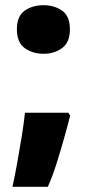

<svg xmlns="http://www.w3.org/2000/svg" viewBox="-20 -580 337 739"><path d="M45 -467Q45 -518 75 -539Q105 -560 148 -560Q189 -560 219 -539Q249 -518 249 -467Q249 -417 219 -395Q189 -373 148 -373Q105 -373 75 -395Q45 -417 45 -467ZM250 -135Q241 -99 227 -49Q213 1 197 51.5Q181 102 164 139H28Q38 93 47 42.5Q56 -8 64 -57Q72 -106 76 -146H243Z"/></svg>

Font: Noto Sans Syriac Western Black
Style: Regular
Weight: 900
Designer: Patrick Giasson and the Monotype Design Team
Foundry: Monotype Imaging Inc.
Version: Version 3.000; ttfautohint (v1.8.4.7-5d5b)